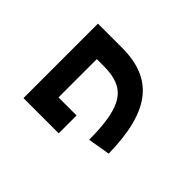

<svg xmlns="http://www.w3.org/2000/svg" viewBox="-99 -836 1136 1136"><g transform="rotate(-45 469.0 -267.5)"><path d="M257.8 -113.3 281.2 26.4C627.9 20.5 780.3 -97.7 780.3 -361.3V-562.5H157.2V-267.6H306.6V-418.9H627V-361.3C627 -176.8 539.1 -115.2 257.8 -113.3Z"/></g></svg>

Font: Pretendard Black
Style: Regular
Weight: 900
Designer: Base glyphs from Inter by Rasmus Andersson; Hangeul glyphs from Noto Sans CJK(Source Han Sans) by Jang Soo-young and Kan
Foundry: Kil Hyung-jin
Version: Version 1.309;Glyphs 3.2 (3225)